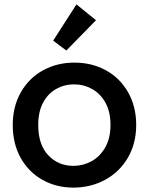

<svg xmlns="http://www.w3.org/2000/svg" viewBox="-20 -845 678 874"><path d="M222 -660 328 -825 417 -753 282 -615ZM314 9Q236 9 173 -26.5Q110 -62 74 -126.5Q38 -191 38 -276Q38 -360 75 -425Q112 -490 176 -525Q240 -560 319 -560Q398 -560 462 -525Q526 -490 563 -425Q600 -360 600 -276Q600 -192 562 -127Q524 -62 458.5 -26.5Q393 9 314 9ZM314 -90Q358 -90 396.5 -111Q435 -132 459 -174Q483 -216 483 -276Q483 -336 460 -377.5Q437 -419 399 -440Q361 -461 317 -461Q273 -461 235.5 -440Q198 -419 176 -377.5Q154 -336 154 -276Q154 -187 199.5 -138.5Q245 -90 314 -90Z"/></svg>

Font: Fz Poppins Med
Style: Regular
Weight: 500
Designer: Ninad Kale (Devanagari), Jonny Pinhorn (Latin)
Foundry: Indian Type Foundry
Version: Vit hóa bi Vntype.Com & FontZin.Com